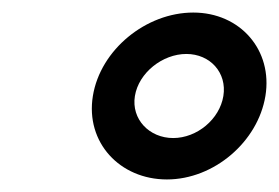

<svg xmlns="http://www.w3.org/2000/svg" viewBox="-20 -776 445 306"><path d="M128 -623C116 -549 171 -490 246 -490C321 -490 391 -550 403 -623C415 -696 363 -756 288 -756C213 -756 140 -697 128 -623ZM195 -623C201 -660 239 -690 277 -690C315 -690 342 -660 336 -623C330 -586 294 -556 256 -556C218 -556 189 -586 195 -623Z"/></svg>

Font: Charger Sport
Style: SeBdObl
Weight: 600
Designer: Jasper
Foundry: Cannot Into Space Fonts
Version: Version 1.1